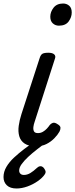

<svg xmlns="http://www.w3.org/2000/svg" viewBox="-57 -815 428 1092"><path d="M150 17Q106 17 83 1.5Q60 -14 52.5 -40.5Q45 -67 49.5 -99.5Q54 -132 65 -166L168 -483Q174 -503 184 -509Q194 -515 218 -515Q241 -515 251 -506Q261 -497 256 -483L139 -119Q135 -108 133 -93.5Q131 -79 136 -68.5Q141 -58 159 -58Q174 -58 187 -65.5Q200 -73 210 -84Q220 -95 226 -104Q232 -112 243 -116Q254 -120 270 -109Q287 -99 287 -88Q287 -77 281 -66Q271 -48 252 -28.5Q233 -9 207.5 4Q182 17 150 17ZM278 -669Q258 -669 243.5 -682Q229 -695 229 -720Q229 -747 247.5 -771Q266 -795 302 -795Q322 -795 336.5 -782.5Q351 -770 351 -744Q351 -717 333.5 -693Q316 -669 278 -669ZM37 257Q1 257 -18 239Q-37 221 -37 192Q-37 162 -20.5 134Q-4 106 23 81Q50 56 81.5 32Q113 8 144 -14L212 -16V-10Q183 12 154.5 34Q126 56 103 77.5Q80 99 66 118.5Q52 138 52 155Q52 166 59 173Q66 180 79 180Q98 180 116 169Q134 158 153 140Q161 132 171 130.5Q181 129 191 139Q197 146 201 155.5Q205 165 198 176Q185 196 158 215Q131 234 99 245.5Q67 257 37 257Z"/></svg>

Font: Playwrite RO
Style: Regular
Weight: 400
Designer: Veronika Burian, José Scaglione
Foundry: TypeTogether
Version: Version 1.002